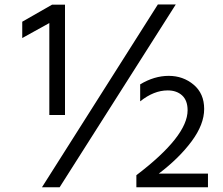

<svg xmlns="http://www.w3.org/2000/svg" viewBox="-20 -793 973 838"><path d="M77.1 -627V-698.2L207 -772.5H263.7V-291H195.3V-692.4ZM163.1 24.4 668.9 -773.4H747.1L240.2 24.4ZM575.2 24.4V-28.3Q798.8 -198.2 798.8 -311.5Q798.8 -354.5 774.9 -376.5Q751 -398.4 711.9 -398.4Q651.4 -398.4 591.8 -350.6V-424.8Q653.3 -461.9 716.3 -461.9Q779.3 -461.9 825.2 -423.3Q871.1 -384.8 871.1 -317.4Q871.1 -250 816.4 -176.3Q761.7 -102.5 672.9 -35.2H887.7V24.4Z"/></svg>

Font: GenEi M Gothic v2 Regular
Style: Regular
Weight: 400
Version: Version 2.0